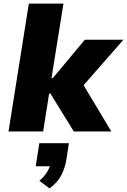

<svg xmlns="http://www.w3.org/2000/svg" viewBox="-20 -725 701 1059"><path d="M27 0 139 -705H330L264 -294H271L448 -506H661L419 -230L423 -285L594 0H387L258 -209H251L218 0ZM253 314 197 272Q225 249 241 221.5Q257 194 260 172L291 192H177L197 65H360L346 156Q338 204 317 243.5Q296 283 253 314Z"/></svg>

Font: Nunito Sans 7pt Black
Style: Italic
Weight: 900
Italic angle: -9°
Version: Version 3.101;gftools[0.9.27]